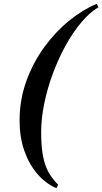

<svg xmlns="http://www.w3.org/2000/svg" viewBox="-20 -820 538 1010"><path d="M286 152 276.5 170Q219.5 145 176 94.2Q132.5 43.5 107.8 -27.5Q83 -98.5 83 -185Q83 -295 118.5 -393.2Q154 -491.5 213.2 -572.5Q272.5 -653.5 344.5 -711.8Q416.5 -770 489 -800L498 -782Q452 -755 407.8 -702.5Q363.5 -650 325.2 -580.5Q287 -511 258 -432.8Q229 -354.5 212.8 -275.2Q196.5 -196 196.5 -125Q196.5 -48 206.5 2.5Q216.5 53 236.2 87.5Q256 122 286 152Z"/></svg>

Font: Bodoni* 11pt Medium
Style: Italic
Weight: 500
Italic angle: -13°
Version: Version 2.3